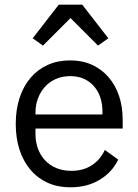

<svg xmlns="http://www.w3.org/2000/svg" viewBox="-20 -785 589 817"><path d="M279 12Q226 12 183.5 -7Q141 -26 110.5 -61.5Q80 -97 63.5 -146.5Q47 -196 47 -258Q47 -319 63.5 -369Q80 -419 110.5 -454.5Q141 -490 183.5 -509Q226 -528 279 -528Q331 -528 372 -509Q413 -490 442 -456.5Q471 -423 486.5 -377Q502 -331 502 -276V-238H131V-214Q131 -181 141.5 -152.5Q152 -124 171.5 -103Q191 -82 219.5 -70Q248 -58 284 -58Q333 -58 369.5 -81Q406 -104 426 -147L483 -106Q458 -53 405 -20.5Q352 12 279 12ZM279 -461Q246 -461 219 -449.5Q192 -438 172.5 -417Q153 -396 142 -367.5Q131 -339 131 -305V-298H416V-309Q416 -378 378.5 -419.5Q341 -461 279 -461ZM330 -765 441 -622 397 -591 280 -708 163 -591 119 -622 230 -765Z"/></svg>

Font: IBM Plex Sans Thai
Style: Regular
Weight: 400
Designer: Mike Abbink, Paul van der Laan, Pieter van Rosmalen, Ben Mitchell, Mark Frömberg
Foundry: Bold Monday
Version: Version 1.2